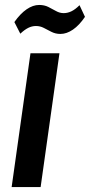

<svg xmlns="http://www.w3.org/2000/svg" viewBox="-20 -755 363 775"><path d="M220 -540 144 0H27L103 -540ZM38 -666Q62 -700 87.5 -717.5Q113 -735 138 -735Q159 -735 175 -727Q191 -719 206 -710.5Q221 -702 237 -702Q253 -702 268.5 -709.5Q284 -717 301 -734L323 -687Q300 -653 274.5 -635.5Q249 -618 224 -618Q204 -618 187.5 -626.5Q171 -635 156.5 -642.5Q142 -650 125 -650Q109 -650 94 -642.5Q79 -635 62 -619Z"/></svg>

Font: Pathway Extreme Condensed SemiBold
Style: Italic
Weight: 600
Width: 3
Italic angle: -8°
Version: Version 1.001;gftools[0.9.26]